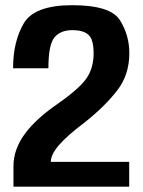

<svg xmlns="http://www.w3.org/2000/svg" viewBox="-20 -700 538 720"><path d="M30.5 0H464.5V-93H170.5Q170.5 -120 200.5 -155.2Q230.5 -190.5 299.5 -242.5Q373.5 -301.5 419.2 -360.5Q465 -419.5 465 -500.5Q465 -568 429.8 -624.2Q394.5 -680.5 251 -680.5Q108.5 -680.5 68.8 -612Q29 -543.5 29 -444H161.5Q161.5 -532.5 184.2 -559.8Q207 -587 251.5 -587Q291 -587 311 -570.2Q331 -553.5 331 -500Q331 -447 306.2 -409Q281.5 -371 201 -314Q114 -254.5 72.2 -196.8Q30.5 -139 30.5 -77Z"/></svg>

Font: Anybody SemiCondensed SemiBold
Style: Regular
Weight: 600
Width: 4
Version: Version 1.113;gftools[0.9.25]